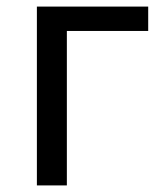

<svg xmlns="http://www.w3.org/2000/svg" viewBox="-20 -563 499 583"><path d="M183 0H92V-543H430V-469H183Z"/></svg>

Font: Source Han Sans & Saira Hybrid
Style: Regular
Weight: 400
Designer: Ryoko NISHIZUKA 西塚涼子 (kana & ideographs); Paul D. Hunt (Latin, Greek & Cyrillic); Wenlong ZHANG 张文龙 (bopomofo); Sandoll 
Foundry: Adobe Systems Incorporated
Version: Version 1.00;August 2, 2021;FontCreator 13.0.0.2675 64-bit